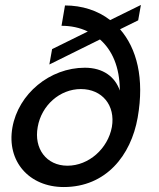

<svg xmlns="http://www.w3.org/2000/svg" viewBox="-20 -738 641 774"><path d="M237 16C407 16 508 -111 535 -264C563 -423 531 -543 464 -620L537 -656L548 -718L424 -657C374 -696 310 -716 242 -716L228 -634C265 -634 301 -627 334 -611L190 -540L179 -478L383 -579C431 -537 463 -469 463 -373C444 -428 396 -465 322 -465C181 -465 54 -360 30 -224C6 -87 98 16 237 16ZM132 -226C147 -313 221 -379 306 -379C392 -379 446 -313 431 -226C415 -139 338 -70 252 -70C167 -70 116 -139 132 -226Z"/></svg>

Font: Uncut Sans Medium
Style: Italic
Weight: 500
Italic angle: -10°
Designer: Kasper Nordkvist
Foundry: Uncut Type
Version: Version 1.111;FEAKit 1.0